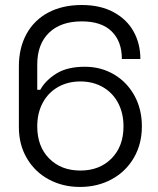

<svg xmlns="http://www.w3.org/2000/svg" viewBox="-20 -734 630 768"><path d="M547.5 -228.5Q547.5 -157.5 515.2 -102.5Q483 -47.5 427 -17Q371 13.5 301 13.8Q231.8 14 175.9 -15.9Q120 -45.8 87.8 -100.4Q55.5 -155 55.5 -225.8V-468.5Q55.5 -542.5 86.1 -598.2Q116.8 -654 173.5 -684Q230.2 -714 307 -714Q380.8 -714 433.8 -685.6Q486.8 -657.2 514.1 -608.4Q541.5 -559.5 541.5 -498H467.5Q467.5 -568.2 426.8 -608.4Q386 -648.5 307 -648.5Q223.2 -648.5 176.1 -603Q129 -557.5 129 -475.8V-374.8H141Q162.2 -412.8 205.8 -439.9Q249.2 -467 319.5 -467Q383.2 -467 435.2 -436.8Q487.2 -406.5 517.4 -352.2Q547.5 -298 547.5 -228.5ZM301.5 -408.2Q251 -408.2 211.6 -385.6Q172.2 -363 150.6 -322.2Q129 -281.5 129 -228.5Q129 -148 176.8 -99.9Q224.5 -51.8 301.5 -51.8Q378.2 -51.8 426.1 -100.1Q474 -148.5 474 -228.5Q474 -281.5 452.4 -322.2Q430.8 -363 391.4 -385.6Q352 -408.2 301.5 -408.2Z"/></svg>

Font: Space Grotesk Variable
Style: Regular
Weight: 400
Designer: Florian Karsten (Space Grotesk), Colophon Foundry (Space Mono)
Foundry: Florian Karsten
Version: Version 1.106